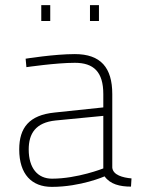

<svg xmlns="http://www.w3.org/2000/svg" viewBox="-20 -720 558 749"><path d="M418 -353C418 -456 373 -509 272 -509C192 -509 80 -491 80 -491L83 -458C83 -458 199 -475 272 -475C345 -475 383 -440 383 -353V-301L193 -281C94 -271 55 -222 55 -137C55 -40 104 9 182 9C295 9 388 -32 388 -32C410 -1 448 8 491 8L493 -24C459 -27 421 -37 418 -66ZM383 -268V-63C383 -63 282 -23 183 -23C127 -23 92 -64 92 -137C92 -199 119 -242 197 -250ZM141 -638H176V-700H141ZM331 -638H366V-700H331Z"/></svg>

Font: TitilliumText22L
Style: 1 wt
Weight: 100
Designer: Campivisivi
Foundry: Campivisivi
Version: 1.000